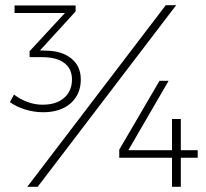

<svg xmlns="http://www.w3.org/2000/svg" viewBox="-20 -719 794 739"><path d="M291 -413Q291 -356 252 -321.5Q213 -287 146 -287Q111 -287 77 -297.5Q43 -308 18 -326L34 -355Q57 -337 85.5 -326.5Q114 -316 144 -316Q197 -316 227 -342.5Q257 -369 257 -413Q257 -455 227 -477Q197 -499 143 -499H94V-522L230 -669H36V-698H271V-675L134 -525L159 -524Q219 -523 255 -493.5Q291 -464 291 -413ZM618 -699H658L125 0H85ZM594 -408H629L474 -141H642V-261H676V-141H741V-112H676V0H642V-112H439V-143Z"/></svg>

Font: Gontserrat ExtraLight
Style: Regular
Weight: 275
Designer: Julieta Ulanovsky
Foundry: Julieta Ulanovsky
Version: Version 6.001